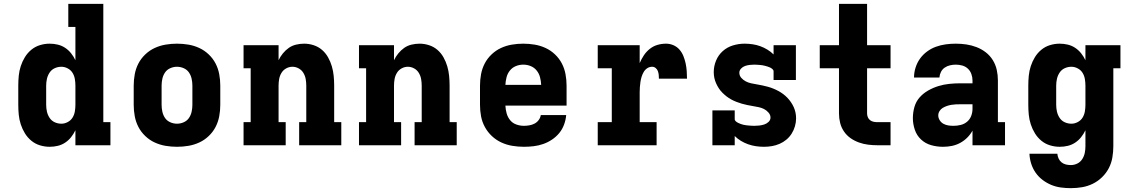

<svg xmlns="http://www.w3.org/2000/svg" viewBox="-20 -755 5890 998"><path d="M238 8Q213 8 188 0.5Q163 -7 143 -23.5Q123 -40 109.5 -62Q96 -84 88 -108.5Q80 -133 77.5 -158.5Q75 -184 75 -210V-310Q75 -336 77.5 -361.5Q80 -387 88 -411.5Q96 -436 109.5 -458Q123 -480 143 -496.5Q163 -513 188 -520.5Q213 -528 238 -528Q260 -528 280.5 -523Q301 -518 318.5 -506.5Q336 -495 349.5 -478Q363 -461 372 -442V-615H335V-735H517V-120H554V0H372V-78Q363 -59 349.5 -42Q336 -25 318.5 -13.5Q301 -2 280.5 3Q260 8 238 8ZM299 -112Q316 -112 332 -120.5Q348 -129 357 -143.5Q366 -158 369 -175.5Q372 -193 372 -210V-310Q372 -327 369 -344.5Q366 -362 357 -376.5Q348 -391 332 -399.5Q316 -408 299 -408Q281 -408 264.5 -400.5Q248 -393 238 -378Q228 -363 224 -345.5Q220 -328 220 -310V-210Q220 -192 224 -174.5Q228 -157 238 -142Q248 -127 264.5 -119.5Q281 -112 299 -112Z M900 8Q870 8 840.5 3Q811 -2 784 -14.5Q757 -27 735 -48Q713 -69 699.5 -95Q686 -121 680.5 -150.5Q675 -180 675 -210V-310Q675 -340 680.5 -369.5Q686 -399 699.5 -425Q713 -451 735 -472Q757 -493 784 -505.5Q811 -518 840.5 -523Q870 -528 900 -528Q930 -528 959.5 -523Q989 -518 1016 -505.5Q1043 -493 1065 -472Q1087 -451 1100.5 -425Q1114 -399 1119.5 -369.5Q1125 -340 1125 -310V-210Q1125 -180 1119.5 -150.5Q1114 -121 1100.5 -95Q1087 -69 1065 -48Q1043 -27 1016 -14.5Q989 -2 959.5 3Q930 8 900 8ZM900 -112Q918 -112 935 -119.5Q952 -127 962 -141.5Q972 -156 976 -174Q980 -192 980 -210V-310Q980 -328 976 -346Q972 -364 962 -378.5Q952 -393 935 -400.5Q918 -408 900 -408Q882 -408 865 -400.5Q848 -393 838 -378.5Q828 -364 824 -346Q820 -328 820 -310V-210Q820 -192 824 -174Q828 -156 838 -141.5Q848 -127 865 -119.5Q882 -112 900 -112Z M1246 0V-120H1283V-400H1246V-520H1428V-442Q1437 -461 1450.5 -477.5Q1464 -494 1481 -506Q1498 -518 1519 -523Q1540 -528 1561 -528Q1586 -528 1610.5 -520Q1635 -512 1654 -495.5Q1673 -479 1685.5 -456.5Q1698 -434 1705 -410Q1712 -386 1714.5 -360.5Q1717 -335 1717 -310V-120H1754V0H1535V-120H1572V-310Q1572 -327 1569 -344Q1566 -361 1557 -376Q1548 -391 1532.5 -399.5Q1517 -408 1500 -408Q1483 -408 1467.5 -399.5Q1452 -391 1443 -376Q1434 -361 1431 -344Q1428 -327 1428 -310V-120H1465V0Z M1846 0V-120H1883V-400H1846V-520H2028V-442Q2037 -461 2050.5 -477.5Q2064 -494 2081 -506Q2098 -518 2119 -523Q2140 -528 2161 -528Q2186 -528 2210.5 -520Q2235 -512 2254 -495.5Q2273 -479 2285.5 -456.5Q2298 -434 2305 -410Q2312 -386 2314.5 -360.5Q2317 -335 2317 -310V-120H2354V0H2135V-120H2172V-310Q2172 -327 2169 -344Q2166 -361 2157 -376Q2148 -391 2132.5 -399.5Q2117 -408 2100 -408Q2083 -408 2067.5 -399.5Q2052 -391 2043 -376Q2034 -361 2031 -344Q2028 -327 2028 -310V-120H2065V0Z M2703 8Q2673 8 2643 3Q2613 -2 2586 -14.5Q2559 -27 2537 -47.5Q2515 -68 2500.5 -94.5Q2486 -121 2480.5 -150.5Q2475 -180 2475 -210V-310Q2475 -340 2480.5 -369.5Q2486 -399 2499.5 -425Q2513 -451 2535 -472Q2557 -493 2584 -505.5Q2611 -518 2640.5 -523Q2670 -528 2700 -528Q2730 -528 2759.5 -523Q2789 -518 2816 -505.5Q2843 -493 2865 -472Q2887 -451 2900.5 -425Q2914 -399 2919.5 -369.5Q2925 -340 2925 -310V-206H2607Q2608 -185 2613.5 -165.5Q2619 -146 2631.5 -130.5Q2644 -115 2663.5 -108Q2683 -101 2703 -101Q2717 -101 2731.5 -103.5Q2746 -106 2758.5 -112.5Q2771 -119 2780 -131Q2789 -143 2791 -157H2923Q2921 -132 2912 -107.5Q2903 -83 2887 -63.5Q2871 -44 2849.5 -29.5Q2828 -15 2803.5 -6.5Q2779 2 2754 5Q2729 8 2703 8ZM2607 -314H2793Q2792 -334 2787 -353.5Q2782 -373 2769.5 -388.5Q2757 -404 2738.5 -411.5Q2720 -419 2700 -419Q2680 -419 2661.5 -411.5Q2643 -404 2630.5 -388.5Q2618 -373 2613 -353.5Q2608 -334 2607 -314Z M3087 0V-120H3160V-400H3087V-520H3305V-427Q3314 -448 3326.5 -467Q3339 -486 3357 -500.5Q3375 -515 3397 -521.5Q3419 -528 3442 -528Q3462 -528 3480.5 -520Q3499 -512 3512 -497Q3525 -482 3532.5 -463Q3540 -444 3544 -425Q3548 -406 3549.5 -386Q3551 -366 3551 -346H3405Q3405 -356 3404 -366Q3403 -376 3399.5 -385.5Q3396 -395 3388 -401.5Q3380 -408 3370 -408Q3356 -408 3344.5 -400.5Q3333 -393 3326 -381Q3319 -369 3315 -356Q3311 -343 3309 -329.5Q3307 -316 3306 -302.5Q3305 -289 3305 -276V-120H3393V0Z M3951 8Q3930 8 3909.5 5Q3889 2 3869 -5Q3849 -12 3831 -23Q3813 -34 3799 -48V0H3683V-181H3799V-136Q3799 -129 3805 -124Q3811 -119 3817.5 -116Q3824 -113 3830.5 -110.5Q3837 -108 3844 -106.5Q3851 -105 3858 -104Q3865 -103 3872 -102.5Q3879 -102 3886.5 -101.5Q3894 -101 3901 -101Q3914 -101 3927 -102.5Q3940 -104 3952.5 -108Q3965 -112 3975 -121.5Q3985 -131 3985 -144Q3985 -158 3974.5 -170Q3964 -182 3951 -188.5Q3938 -195 3923.5 -198Q3909 -201 3894 -203.5Q3879 -206 3864.5 -209Q3850 -212 3836 -216Q3822 -220 3808 -225.5Q3794 -231 3781 -238Q3768 -245 3756.5 -254Q3745 -263 3734.5 -273.5Q3724 -284 3716 -296.5Q3708 -309 3702 -322.5Q3696 -336 3693 -350.5Q3690 -365 3690 -380Q3690 -411 3702 -440Q3714 -469 3737 -489.5Q3760 -510 3790 -519Q3820 -528 3850 -528Q3871 -528 3891.5 -525Q3912 -522 3931.5 -515Q3951 -508 3969 -497Q3987 -486 4001 -472V-520H4117V-339H4001V-384Q4001 -391 3995 -396Q3989 -401 3983 -404Q3977 -407 3970 -409Q3963 -411 3956 -413Q3949 -415 3942 -416Q3935 -417 3928 -417.5Q3921 -418 3914 -418.5Q3907 -419 3900 -419Q3888 -419 3876 -417.5Q3864 -416 3852.5 -412Q3841 -408 3832 -398.5Q3823 -389 3823 -377Q3823 -362 3833 -350.5Q3843 -339 3856.5 -332Q3870 -325 3884.5 -322Q3899 -319 3913.5 -316.5Q3928 -314 3942.5 -311Q3957 -308 3971.5 -304Q3986 -300 3999.5 -294.5Q4013 -289 4026 -282Q4039 -275 4051 -266Q4063 -257 4073 -246.5Q4083 -236 4091.5 -223.5Q4100 -211 4106 -197.5Q4112 -184 4115 -169.5Q4118 -155 4118 -140Q4118 -119 4112 -98.5Q4106 -78 4095 -60.5Q4084 -43 4068 -29.5Q4052 -16 4032.5 -7.5Q4013 1 3992.5 4.5Q3972 8 3951 8Z M4541 0Q4517 0 4492.5 -3Q4468 -6 4444.5 -14.5Q4421 -23 4401 -37Q4381 -51 4367 -71.5Q4353 -92 4347 -116Q4341 -140 4341 -165V-400H4241V-520H4341V-735H4487V-520H4609V-400H4487V-165Q4487 -155 4491 -145.5Q4495 -136 4503 -130Q4511 -124 4521 -122Q4531 -120 4541 -120H4609V0Z M4882 8H4881Q4850 8 4820 -0.5Q4790 -9 4767.5 -30Q4745 -51 4735 -81Q4725 -111 4725 -141Q4725 -170 4733 -198.5Q4741 -227 4760 -248.5Q4779 -270 4804.5 -284.5Q4830 -299 4857.5 -307.5Q4885 -316 4914 -319Q4943 -322 4972 -322H5035V-337Q5035 -354 5029 -370.5Q5023 -387 5010.5 -398.5Q4998 -410 4981.5 -414.5Q4965 -419 4948 -419Q4933 -419 4918 -415.5Q4903 -412 4890.5 -403.5Q4878 -395 4871 -381Q4864 -367 4863 -352H4731Q4731 -378 4739 -403.5Q4747 -429 4762 -450Q4777 -471 4798.5 -487Q4820 -503 4845 -512Q4870 -521 4896 -524.5Q4922 -528 4948 -528Q4976 -528 5003 -524Q5030 -520 5056 -510Q5082 -500 5104 -483Q5126 -466 5140.5 -442.5Q5155 -419 5161 -392Q5167 -365 5167 -337V-120H5204V0H5035V-76Q5024 -56 5007.5 -39.5Q4991 -23 4970.5 -12Q4950 -1 4927.5 3.5Q4905 8 4882 8ZM4936 -101Q4955 -101 4973.5 -105.5Q4992 -110 5006.5 -122Q5021 -134 5028 -152Q5035 -170 5035 -189V-213H4972Q4960 -213 4948 -212.5Q4936 -212 4924.5 -210Q4913 -208 4901.5 -204Q4890 -200 4880 -194Q4870 -188 4863.5 -177.5Q4857 -167 4857 -155Q4857 -142 4864.5 -130Q4872 -118 4884 -111.5Q4896 -105 4909 -103Q4922 -101 4936 -101Z M5546 223Q5520 223 5494 219.5Q5468 216 5444 206Q5420 196 5399 180Q5378 164 5363 142.5Q5348 121 5340 95.5Q5332 70 5331 44H5476Q5477 57 5482.5 69Q5488 81 5498 89Q5508 97 5520.5 100Q5533 103 5546 103Q5564 103 5580 95Q5596 87 5605.5 72Q5615 57 5618.5 40Q5622 23 5622 5V-78Q5613 -59 5599.5 -42Q5586 -25 5568.5 -13.5Q5551 -2 5530.5 3Q5510 8 5488 8Q5463 8 5438 0.5Q5413 -7 5393 -23.5Q5373 -40 5359.5 -62Q5346 -84 5338 -108.5Q5330 -133 5327.5 -158.5Q5325 -184 5325 -210V-310Q5325 -336 5327.5 -361.5Q5330 -387 5338 -411.5Q5346 -436 5359.5 -458Q5373 -480 5393 -496.5Q5413 -513 5438 -520.5Q5463 -528 5488 -528Q5510 -528 5530.5 -523Q5551 -518 5568.5 -506.5Q5586 -495 5599.5 -478Q5613 -461 5622 -442V-520H5804V-400H5767V5Q5767 34 5762 63.5Q5757 93 5743.5 119Q5730 145 5708.5 166Q5687 187 5660.5 200Q5634 213 5605 218Q5576 223 5546 223ZM5549 -112Q5566 -112 5582 -120.5Q5598 -129 5607 -143.5Q5616 -158 5619 -175.5Q5622 -193 5622 -210V-310Q5622 -327 5619 -344.5Q5616 -362 5607 -376.5Q5598 -391 5582 -399.5Q5566 -408 5549 -408Q5531 -408 5514.5 -400.5Q5498 -393 5488 -378Q5478 -363 5474 -345.5Q5470 -328 5470 -310V-210Q5470 -192 5474 -174.5Q5478 -157 5488 -142Q5498 -127 5514.5 -119.5Q5531 -112 5549 -112Z"/></svg>

Font: Iosevka Etoile Heavy
Style: Regular
Weight: 900
Designer: Belleve Invis
Foundry: Belleve Invis
Version: Version 22.1.2; ttfautohint (v1.8.4)